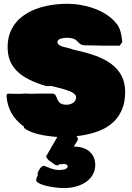

<svg xmlns="http://www.w3.org/2000/svg" viewBox="-20 -717 682 994"><path d="M167.5 215.6C167.5 239 255.4 256.6 312 256.6C396 256.6 473.1 214.6 473.1 136.5C473.1 81.8 434.1 41.7 361.8 41.7C366.7 32 383.3 12.4 383.3 2.7C383.3 -6.1 378.4 -13 367.7 -13.9H280.2L218.6 92.9C222.5 105.6 234.9 116 242.7 119.9L264.2 135.5C269 138.4 277.8 139.4 283.7 139.4V133.5H299.3C301.3 132.6 305.2 131.6 309.1 131.6C317.9 131.6 329.6 134.5 330.6 143.3C330.6 162.8 295.4 162.8 289.6 162.8C272.9 163.8 255.4 159.9 238.8 153.1L207.5 141.3C191.9 142.3 182.1 162.8 175.3 176.5V190.2C171.4 199 167.5 208.7 167.5 215.6ZM421.9 -482.4C456.1 -482.4 488.3 -480.5 516.6 -480.5H599.6L613.3 -500C608.4 -536.1 604.5 -574.2 577.1 -601.6C531.3 -656.6 434.5 -697.3 326.2 -697.3C183.7 -697.3 19.5 -640.9 19.5 -472.7C19.5 -376 75.2 -313.5 218.8 -271.5H248C290 -259.8 374 -245.1 374 -213.9C374 -186.5 346.7 -174.8 324.2 -174.8C260.7 -174.8 286.1 -232.4 250 -232.4H227.5C196.3 -232.4 159.2 -232.4 130.9 -231.4C127.9 -232.4 126 -232.4 124 -232.4H111.3C104.5 -232.4 98.6 -232.4 91.8 -231.4H42C36.1 -231.4 30.3 -232.4 24.4 -232.4C17.6 -232.4 13.7 -228.5 13.7 -220.7C18.6 -158.2 43 -106.4 104.5 -60.5V-54.7C154.3 -15.6 252 -8.8 310.5 -5.9C428.7 -13.7 573.2 -33.2 616.2 -163.1V-162.1C624 -185.5 627.9 -210.9 627.9 -242.2C627.9 -371.1 517.6 -418.9 424.8 -444.3L353.3 -461.9C331.8 -472.6 277.3 -472.7 277.3 -500C277.3 -518.6 316.4 -521.5 323.2 -521.5C396.7 -521.5 373.5 -482.4 421.9 -482.4Z"/></svg>

Font: Bowlby One SC
Style: Regular
Weight: 400
Width: 1
Version: Version 1.2